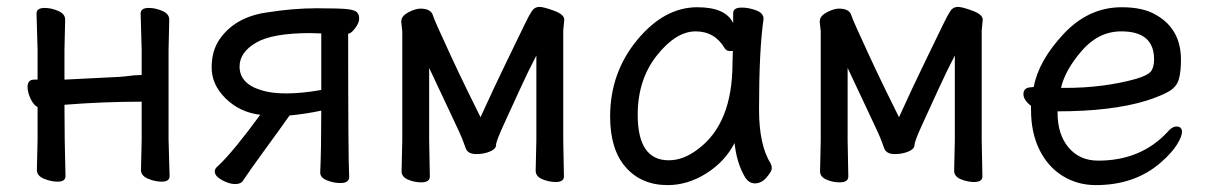

<svg xmlns="http://www.w3.org/2000/svg" viewBox="-20 -513 3498 557"><path d="M449 14Q430 14 409.5 5.5Q389 -3 389 -20L391 -108V-218Q278 -218 167 -209Q167 -109 170 -2Q170 14 147 14Q128 14 107.5 5.5Q87 -3 87 -20L89 -108V-203Q79 -206 69.5 -225Q60 -244 60 -261Q60 -282 79 -282H89V-367L86 -474Q86 -490 110 -490Q128 -490 148.5 -481.5Q169 -473 169 -456L167 -367V-282L327 -290Q341 -291 356 -293Q371 -295 381 -295Q391 -295 391 -296V-367L388 -474Q388 -490 412 -490Q430 -490 450.5 -481.5Q471 -473 471 -456L469 -367V-108L472 -2Q472 14 449 14Z M811 -242Q855 -242 912 -252V-416L880 -417Q770 -417 722.5 -389Q675 -361 675 -320Q675 -270 739 -251Q767 -242 811 -242ZM662 21Q645 21 624 9.5Q603 -2 603 -16Q603 -24 613 -32Q655 -71 735 -180Q676 -187 635 -227Q594 -267 594 -317Q594 -366 617 -399Q662 -464 755 -477Q830 -489 898 -489Q965 -489 987.5 -486.5Q1010 -484 1016 -477Q1022 -470 1022 -459Q1022 -447 1010.5 -431.5Q999 -416 990 -415Q990 -51 993 0Q993 18 968 18Q947 18 928 10Q909 2 909 -12V-13Q912 -79 912 -192Q864 -182 820 -178Q794 -141 750.5 -81.5Q707 -22 685 11Q679 21 662 21Z M1202 16Q1182 16 1163.5 8Q1145 0 1145 -16L1147 -106V-422L1144 -450L1145 -457Q1148 -469 1167 -478.5Q1186 -488 1200 -488Q1215 -488 1224 -483Q1233 -478 1235.5 -469.5Q1238 -461 1250.5 -433Q1263 -405 1287.5 -352Q1312 -299 1336 -250Q1360 -201 1374 -173Q1415 -263 1452.5 -340Q1490 -417 1502.5 -443Q1515 -469 1523 -481Q1531 -493 1545 -493Q1557 -493 1587 -482Q1617 -471 1617 -456L1614 -425V-106L1616 -1Q1616 15 1592 15Q1573 15 1553.5 7Q1534 -1 1534 -18L1536 -106V-352Q1513 -308 1489.5 -256.5Q1466 -205 1442.5 -154Q1419 -103 1419 -92Q1419 -81 1401.5 -73.5Q1384 -66 1362 -66Q1337 -66 1331 -83L1324 -102Q1321 -113 1285 -188.5Q1249 -264 1225 -316V-106L1227 -1Q1227 16 1202 16Z M1920 -48Q1962 -48 2003 -79Q2105 -153 2105 -330L2106 -365H2097Q2088 -365 2083 -372Q2054 -422 1998 -422Q1941 -422 1885.5 -352Q1830 -282 1830 -180Q1830 -48 1920 -48ZM1917 24Q1841 24 1795.5 -27.5Q1750 -79 1750 -175Q1750 -302 1828.5 -397Q1907 -492 2003 -492Q2085 -492 2107 -446V-475Q2107 -491 2132 -491Q2152 -491 2173.5 -483Q2195 -475 2195 -459V-457Q2182 -368 2182 -195Q2182 -92 2216 -38Q2219 -32 2219 -25Q2219 -16 2204 1.5Q2189 19 2170 19Q2150 19 2138 -5Q2117 -43 2111 -98Q2083 -44 2029 -10Q1975 24 1917 24Z M2416 16Q2396 16 2377.5 8Q2359 0 2359 -16L2361 -106V-422L2358 -450L2359 -457Q2362 -469 2381 -478.5Q2400 -488 2414 -488Q2429 -488 2438 -483Q2447 -478 2449.5 -469.5Q2452 -461 2464.5 -433Q2477 -405 2501.5 -352Q2526 -299 2550 -250Q2574 -201 2588 -173Q2629 -263 2666.5 -340Q2704 -417 2716.5 -443Q2729 -469 2737 -481Q2745 -493 2759 -493Q2771 -493 2801 -482Q2831 -471 2831 -456L2828 -425V-106L2830 -1Q2830 15 2806 15Q2787 15 2767.5 7Q2748 -1 2748 -18L2750 -106V-352Q2727 -308 2703.5 -256.5Q2680 -205 2656.5 -154Q2633 -103 2633 -92Q2633 -81 2615.5 -73.5Q2598 -66 2576 -66Q2551 -66 2545 -83L2538 -102Q2535 -113 2499 -188.5Q2463 -264 2439 -316V-106L2441 -1Q2441 16 2416 16Z M3070 -258Q3181 -258 3275 -284Q3309 -294 3318.5 -305.5Q3328 -317 3328 -341Q3328 -422 3233 -422Q3167 -422 3118.5 -366Q3070 -310 3058 -258ZM3159 24Q3106 24 3063 -2.5Q3020 -29 2995.5 -78.5Q2971 -128 2971 -195V-206Q2949 -223 2949 -240Q2949 -260 2974 -260L2979 -261Q2993 -337 3065.5 -414.5Q3138 -492 3234 -492Q3298 -492 3335 -469Q3406 -428 3406 -340Q3406 -305 3400 -283.5Q3394 -262 3373 -249Q3352 -236 3306 -221Q3205 -190 3048 -190V-186Q3048 -123 3080 -85Q3112 -47 3166 -47Q3289 -47 3366 -129Q3380 -146 3393 -146Q3409 -146 3409 -130Q3409 -117 3394 -93Q3379 -69 3348 -42Q3273 24 3159 24Z"/></svg>

Font: LXGW WenKai Lite
Style: Bold
Weight: 700
Designer: LXGW / Fontworks Inc.
Foundry: LXGW / Fontworks Inc.
Version: Version 1.330;April 28, 2024